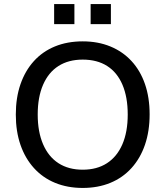

<svg xmlns="http://www.w3.org/2000/svg" viewBox="-20 -918 815 947"><path d="M388 9Q313 9 252 -16Q191 -41 147.5 -89Q104 -137 81 -203.5Q58 -270 58 -353Q58 -436 81 -502.5Q104 -569 147 -616.5Q190 -664 251 -689Q312 -714 388 -714Q463 -714 524 -689Q585 -664 628.5 -617Q672 -570 695 -503.5Q718 -437 718 -354Q718 -271 695 -204Q672 -137 628.5 -89Q585 -41 524 -16Q463 9 388 9ZM388 -81Q458 -81 507.5 -113Q557 -145 583.5 -206Q610 -267 610 -353Q610 -439 584 -500Q558 -561 508.5 -592.5Q459 -624 388 -624Q318 -624 268.5 -592.5Q219 -561 192.5 -500Q166 -439 166 -353Q166 -268 192.5 -206.5Q219 -145 268.5 -113Q318 -81 388 -81ZM427 -799V-898H527V-799ZM247 -799V-898H347V-799Z"/></svg>

Font: Nunito Sans 12pt ExtraLight 12pt SemiBold
Style: Regular
Weight: 600
Version: Version 3.101;gftools[0.9.27]